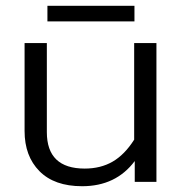

<svg xmlns="http://www.w3.org/2000/svg" viewBox="-20 -629 631 664"><path d="M144 -609H445V-555H144ZM65 -176V-480H142V-172Q142 -46 273 -46Q328 -46 369.5 -70Q411 -94 444 -146V-480H521V0H446V-72Q381 15 264 15Q168 15 116.5 -37Q65 -89 65 -176Z"/></svg>

Font: Prompt Light
Style: Regular
Weight: 300
Designer: Katatrad Team
Foundry: CadsonDemak
Version: Version 1.001